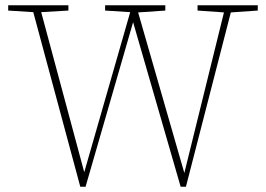

<svg xmlns="http://www.w3.org/2000/svg" viewBox="-20 -697 1006 727"><path d="M956 -677V-657L854 -650L684 10H664L484 -613L304 10H284L106 -651L11 -657V-677H239V-657L136 -651L299 -45L473 -651L378 -657V-677H606V-657L503 -650L678 -42L828 -650L728 -657V-677Z"/></svg>

Font: TypoPRO Source Serif Pro
Style: Regular
Weight: 200
Designer: Frank Grießhammer
Foundry: Adobe Systems Incorporated
Version: Version 1.017;PS (version unavailable);hotconv 1.0.79;makeot